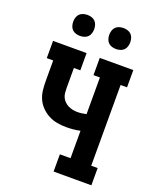

<svg xmlns="http://www.w3.org/2000/svg" viewBox="-170 -1052 941 1151"><g transform="rotate(20 300.0 -476.0)"><path d="M315 0V-110H383V-285Q361 -280 339 -278Q317 -276 295 -276Q265 -276 236.5 -281Q208 -286 182 -299.5Q156 -313 135 -334.5Q114 -356 102.5 -382.5Q91 -409 88 -438Q85 -467 85 -497V-625H44V-735H258V-625H217V-497Q217 -482 218.5 -466.5Q220 -451 226.5 -437.5Q233 -424 244 -413.5Q255 -403 268.5 -396.5Q282 -390 296.5 -387Q311 -384 326 -384Q341 -384 355 -386Q369 -388 383 -391V-625H342V-735H556V-625H515V-110H556V0ZM415 -818Q402 -818 388.5 -822Q375 -826 365.5 -835.5Q356 -845 352 -858.5Q348 -872 348 -885Q348 -898 352 -911.5Q356 -925 365.5 -934.5Q375 -944 388.5 -948Q402 -952 415 -952Q428 -952 441.5 -948Q455 -944 464.5 -934.5Q474 -925 478 -911.5Q482 -898 482 -885Q482 -872 478 -858.5Q474 -845 464.5 -835.5Q455 -826 441.5 -822Q428 -818 415 -818ZM185 -818Q172 -818 158.5 -822Q145 -826 135.5 -835.5Q126 -845 122 -858.5Q118 -872 118 -885Q118 -898 122 -911.5Q126 -925 135.5 -934.5Q145 -944 158.5 -948Q172 -952 185 -952Q198 -952 211.5 -948Q225 -944 234.5 -934.5Q244 -925 248 -911.5Q252 -898 252 -885Q252 -872 248 -858.5Q244 -845 234.5 -835.5Q225 -826 211.5 -822Q198 -818 185 -818Z"/></g></svg>

Font: Iosevka Etoile Extrabold
Style: Regular
Weight: 800
Designer: Belleve Invis
Foundry: Belleve Invis
Version: Version 22.1.2; ttfautohint (v1.8.4)